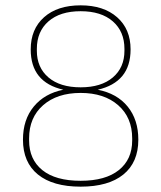

<svg xmlns="http://www.w3.org/2000/svg" viewBox="-20 -687 603 719"><path d="M282 12Q178 12 122 -33.5Q66 -79 66 -164Q66 -239 106.5 -288Q147 -337 217 -351Q156 -365 125.5 -402.5Q95 -440 95 -502Q95 -578 145 -622.5Q195 -667 282 -667Q368 -667 418.5 -622.5Q469 -578 469 -502Q469 -440 438 -402.5Q407 -365 346 -351Q418 -337 458 -288Q498 -239 498 -164Q498 -79 442 -33.5Q386 12 282 12ZM282 -10Q375 -10 425 -50Q475 -90 475 -161V-169Q475 -247 422.5 -293Q370 -339 282 -339Q194 -339 141.5 -293Q89 -247 89 -169V-161Q89 -90 138.5 -50Q188 -10 282 -10ZM282 -360Q359 -360 402.5 -397Q446 -434 446 -497V-504Q446 -569 402.5 -607Q359 -645 282 -645Q205 -645 161.5 -607Q118 -569 118 -504V-497Q118 -434 161.5 -397Q205 -360 282 -360Z"/></svg>

Font: Sofia Sans Thin
Style: Regular
Weight: 250
Designer: Botio Nikoltchev, Ani Petrova
Foundry: lettersoup
Version: Version 4.101